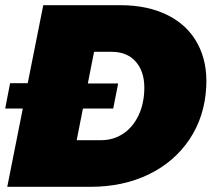

<svg xmlns="http://www.w3.org/2000/svg" viewBox="-32 -721 817 741"><path d="M764 -386Q758 -271 699.5 -183.5Q641 -96 542 -48Q443 0 317 0H-4L56 -302H-12L7 -400H75L135 -701H432Q538 -701 615 -662.5Q692 -624 730.5 -552.5Q769 -481 764 -386ZM399 -521H331L307 -399H424L405 -302H288L264 -180H359Q406 -180 444 -205.5Q482 -231 503.5 -277.5Q525 -324 525 -383Q525 -446 491.5 -483.5Q458 -521 399 -521Z"/></svg>

Font: TypoPRO Montserrat
Style: Italic
Weight: 900
Italic angle: -11.3°
Designer: Julieta Ulanovsky
Foundry: Julieta Ulanovsky
Version: Version 6.001